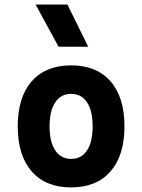

<svg xmlns="http://www.w3.org/2000/svg" viewBox="-20 -815 626 845"><path d="M293 9.8Q181.2 9.8 119.6 -60.5Q58.1 -130.9 58.1 -258.8Q58.1 -387.2 119.6 -457.3Q181.2 -527.3 293 -527.3Q404.8 -527.3 466.3 -457.3Q527.8 -387.2 527.8 -258.8Q527.8 -130.9 466.3 -60.5Q404.8 9.8 293 9.8ZM293 -115.7Q338.4 -115.7 363 -153.1Q387.7 -190.4 387.7 -258.8Q387.7 -327.6 363 -364.7Q338.4 -401.9 293 -401.9Q248 -401.9 223.1 -364.7Q198.2 -327.6 198.2 -258.8Q198.2 -190.4 223.1 -153.1Q248 -115.7 293 -115.7ZM237.8 -609.4 136.7 -794.9H276.9L368.2 -609.4Z"/></svg>

Font: Caskaydia Cove
Style: Bold
Weight: 700
Monospace: yes
Designer: Aaron Bell
Foundry: Saja Typeworks
Version: Version 4.300; ttfautohint (v1.8.3)